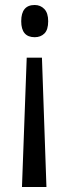

<svg xmlns="http://www.w3.org/2000/svg" viewBox="-20 -561 275 769"><path d="M173 -476Q173 -442 158 -427Q143 -412 119 -412Q65 -412 65 -476Q65 -541 119 -541Q142 -541 157.5 -525Q173 -509 173 -476ZM87 -330H148L166 188H68Z"/></svg>

Font: Noto Sans Malayalam ExtraCondensed
Style: Regular
Weight: 400
Width: 2
Designer: Jelle Bosma - Monotype Design Team
Foundry: Monotype Imaging Inc.
Version: Version 2.104; ttfautohint (v1.8.4.7-5d5b)